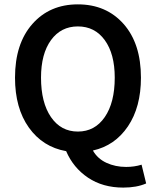

<svg xmlns="http://www.w3.org/2000/svg" viewBox="-20 -686 714 880"><path d="M48.8 -330.1Q48.8 -485.8 128.2 -575.9Q207.5 -666 336.9 -666Q466.8 -666 546.4 -576.2Q626 -486.3 626 -330.1Q626 -195.3 566.4 -106.9Q506.8 -18.6 405.8 3.9Q427.2 41.5 468 60.3Q508.8 79.1 558.1 79.1Q595.7 79.1 628.9 68.8L649.9 154.8Q606.9 173.8 544.9 173.8Q451.2 173.8 383.5 128.4Q315.9 83 283.2 6.8Q175.8 -12.2 112.3 -101.3Q48.8 -190.4 48.8 -330.1ZM168 -330.1Q168 -215.8 213.6 -149.4Q259.3 -83 336.9 -83Q414.6 -83 460.2 -149.4Q505.9 -215.8 505.9 -330.1Q505.9 -439 460.2 -502Q414.6 -564.9 336.9 -564.9Q259.3 -564.9 213.6 -502Q168 -439 168 -330.1Z"/></svg>

Font: Source Sans Pro Semibold
Style: Regular
Weight: 600
Designer: Paul D. Hunt
Foundry: Adobe Systems Incorporated
Version: Version 2.020;PS 2.0;hotconv 1.0.86;makeotf.lib2.5.63406